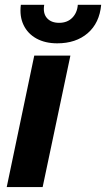

<svg xmlns="http://www.w3.org/2000/svg" viewBox="-20 -763 433 783"><path d="M7.4 0 119.7 -536.3H267.1L153.9 0ZM213.3 -586.3Q164.3 -586.3 128.6 -605.9Q93 -625.6 76.1 -661Q59.1 -696.4 65 -743.4H160.3Q154.4 -708.6 171.6 -689.2Q188.7 -669.9 221 -669.9Q254.4 -669.9 274.6 -690.4Q294.9 -710.9 297.3 -743.4H392.6Q385.7 -669 337.6 -627.6Q289.6 -586.3 213.3 -586.3Z"/></svg>

Font: Mona Sans
Style: Italic
Weight: 200
Italic angle: -11.6951°
Designer: Deni Anggara
Foundry: GitHub
Version: Version 2.000